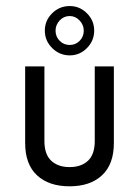

<svg xmlns="http://www.w3.org/2000/svg" viewBox="-20 -621 470 648"><path d="M215.3 -434.1Q181.2 -434.1 156.2 -458.7Q131.3 -483.4 131.3 -517.6Q131.3 -551.8 156 -576.2Q180.7 -600.6 215.3 -600.6Q249 -600.6 273.4 -576.2Q297.9 -551.8 297.9 -517.6Q297.9 -483.4 273.4 -458.7Q249 -434.1 215.3 -434.1ZM215.3 -469.2Q234.9 -469.2 248.8 -483.2Q262.7 -497.1 262.7 -517.6Q262.7 -537.1 248.5 -552Q234.4 -566.9 215.3 -566.9Q195.3 -566.9 181.4 -552Q167.5 -537.1 167.5 -517.6Q167.5 -497.1 181.4 -483.2Q195.3 -469.2 215.3 -469.2ZM214.8 7.8Q145 7.8 105 -29.3Q64.9 -66.4 64.9 -138.2V-397H129.9V-145Q129.9 -100.1 152.8 -78.6Q175.8 -57.1 214.8 -57.1Q254.4 -57.1 277.1 -78.6Q299.8 -100.1 299.8 -145V-397H364.3V-138.2Q364.3 -66.4 324.2 -29.3Q284.2 7.8 214.8 7.8Z"/></svg>

Font: Now
Style: Regular
Weight: 400
Designer: Alfredo Marco Pradil
Foundry: Alfredo Marco Pradil
Version: Version 1.200;hotconv 1.0.109;makeotfexe 2.5.65596